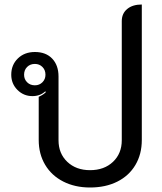

<svg xmlns="http://www.w3.org/2000/svg" viewBox="-20 -824 720 853"><path d="M152 -202V-394Q173 -403 184 -415L181 -418Q158 -397 124 -397Q85 -397 57.5 -424.5Q30 -452 30 -492Q30 -536 59.5 -564.5Q89 -593 135 -593Q184 -593 212 -563.5Q240 -534 240 -484V-201Q240 -142 279 -105Q318 -68 380 -68Q443 -68 482 -105Q521 -142 521 -201V-730Q521 -764 545 -784Q569 -804 610 -804V-202Q610 -139 581.5 -91Q553 -43 501 -17Q449 9 380 9Q313 9 261 -17.5Q209 -44 180.5 -92Q152 -140 152 -202ZM182 -492Q182 -513 168.5 -526.5Q155 -540 135 -540Q114 -540 100.5 -526.5Q87 -513 87 -492Q87 -472 100.5 -458.5Q114 -445 135 -445Q155 -445 168.5 -458.5Q182 -472 182 -492Z"/></svg>

Font: K2D
Style: Regular
Weight: 400
Version: Version 1.000; ttfautohint (v1.6)